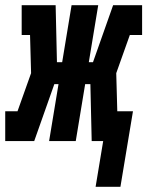

<svg xmlns="http://www.w3.org/2000/svg" viewBox="-45 -540 565 735"><path d="M321 175 350 0H306L301 -218H281L245 0H143L179 -218H163L86 0H-25V-114H22L74 -260L70 -406H38V-520H168L173 -302H193L229 -520H331L295 -302H311L388 -520H499V-406H452L400 -260L404 -114H464L416 175Z"/></svg>

Font: Iosevka Curly Slab Heavy
Style: Italic
Weight: 900
Italic angle: -9°
Monospace: yes
Designer: Belleve Invis
Foundry: Belleve Invis
Version: Version 22.1.2; ttfautohint (v1.8.4)